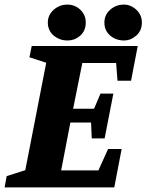

<svg xmlns="http://www.w3.org/2000/svg" viewBox="-39 -815 637 835"><path d="M-19 0 -10 -49 71 -75 162 -542 89 -566 99 -615H560L531 -464H472L466 -541H319L279 -342H370L398 -408H454L416 -213H360L357 -282H267L227 -74H389L431 -167H490L458 0ZM500 -639Q465 -639 440 -660.5Q415 -682 415 -717Q415 -750 440 -772.5Q465 -795 500 -795Q530 -795 554 -772.5Q578 -750 578 -717Q578 -682 554 -660.5Q530 -639 500 -639ZM254 -639Q220 -639 194.5 -660.5Q169 -682 169 -717Q169 -750 194.5 -772.5Q220 -795 254 -795Q287 -795 310.5 -772.5Q334 -750 334 -717Q334 -682 310.5 -660.5Q287 -639 254 -639Z"/></svg>

Font: Manuale ExtraBold
Style: Italic
Weight: 800
Italic angle: -11°
Designer: Eduardo Tunni / Pablo Cosgaya
Foundry: Eduardo Tunni / Pablo Cosgaya
Version: Version 1.002